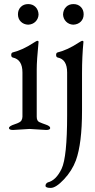

<svg xmlns="http://www.w3.org/2000/svg" viewBox="-20 -634 467 941"><path d="M289 -563Q290 -586 304 -600Q318 -614 340 -614Q362 -614 376 -600Q390 -586 390 -564Q390 -542 376 -528Q362 -514 339 -513Q318 -514 304 -528Q290 -542 289 -563ZM382 -275V-91Q382 69 352 152Q333 203 293.5 245Q254 287 228.5 287Q203 287 203 276.5Q203 266 214 260Q255 250 282 193Q309 136 309 -69V-279Q309 -343 263 -352Q255 -354 255 -364.5Q255 -375 262 -377Q311 -389 364 -424Q380 -434 382 -434Q389 -434 389 -429Q382 -357 382 -275ZM118 -513Q96 -514 82 -528Q68 -542 68 -564Q68 -586 82 -600Q96 -614 118 -614Q140 -614 154 -600Q168 -586 169 -563Q168 -542 154 -528Q140 -514 118 -513ZM206 3 125 -2 44 3Q24 3 24 -6.5Q24 -16 52 -25Q80 -34 85 -43.5Q90 -53 90 -62V-279Q90 -342 43 -352Q35 -354 35 -364.5Q35 -375 42 -377Q91 -389 144 -424Q160 -434 162 -434Q169 -434 169 -429Q160 -337 160 -294V-62Q160 -42 172 -36Q185 -30 205.5 -23Q226 -16 226 -6.5Q226 3 206 3Z"/></svg>

Font: EB Garamond
Style: Regular
Weight: 400
Version: Version 0.012